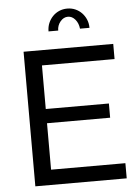

<svg xmlns="http://www.w3.org/2000/svg" viewBox="-60 -962 726 1009"><g transform="rotate(-5 302.5 -458.0)"><path d="M567 -80V0H85V-710H558V-630H175V-400H508V-325H175V-80ZM333 -873Q310 -873 293 -852.5Q276 -832 276 -805H225Q225 -829 233.5 -849Q242 -869 256.5 -884Q271 -899 290.5 -907.5Q310 -916 333 -916Q356 -916 375.5 -907.5Q395 -899 409.5 -884Q424 -869 432.5 -849Q441 -829 441 -805H391Q388 -834 371.5 -853.5Q355 -873 333 -873Z"/></g></svg>

Font: PTCRaleway Medium
Style: Regular
Weight: 500
Designer: Matt McInerney, Pablo Impallari, Rodrigo Fuenzalida
Foundry: Matt McInerney, Pablo Impallari, Rodrigo Fuenzalida
Version: Version 3.000g; ttfautohint (v1.5) -l 8 -r 28 -G 28 -x 14 -D